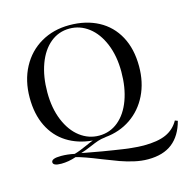

<svg xmlns="http://www.w3.org/2000/svg" viewBox="-116 -735 1026 1037"><g transform="rotate(-15 397.0 -217.0)"><path d="M586.4 188Q549.3 188 509.5 179Q469.7 169.9 433.6 157Q397.5 144 343.8 122.6Q253.4 85.9 210.4 75.2Q167.5 89.8 127.4 89.8Q81.5 89.8 81.5 69.8Q81.5 48.8 135.7 48.8Q171.9 48.8 210.4 57.1Q239.3 49.3 283.2 29.3Q311 16.6 323.2 12.7Q241.2 5.4 180.4 -33.2Q119.6 -71.8 86.7 -139.2Q53.7 -206.5 53.7 -297.9Q53.7 -393.6 93 -467.3Q132.3 -541 202.1 -581.5Q272 -622.1 361.3 -622.1Q453.6 -622.1 522.9 -585.2Q592.3 -548.3 630.4 -478Q668.5 -407.7 668.5 -310.1Q668.5 -220.7 633.8 -150.1Q599.1 -79.6 536.9 -37.1Q474.6 5.4 393.6 12.7V13.2Q369.1 15.6 350.3 22Q331.5 28.3 305.7 39.6Q270.5 54.7 245.6 62Q262.2 64.9 271 66.9Q367.7 85 421.4 92.8Q524.9 109.9 582.5 109.9Q661.1 109.9 707.5 89.1Q753.9 68.4 779.3 22.9L794.4 28.8Q773.4 107.9 722.4 147.9Q671.4 188 586.4 188ZM364.3 -3.9Q425.3 -3.9 471.7 -42.2Q518.1 -80.6 543.2 -149.2Q568.4 -217.8 568.4 -306.2Q568.4 -395 540.3 -462.9Q512.2 -530.8 464.1 -567.4Q416 -604 357.4 -604Q296.4 -604 250 -565.7Q203.6 -527.3 178.5 -458.7Q153.3 -390.1 153.3 -301.8Q153.3 -212.9 181.4 -145Q209.5 -77.1 257.6 -40.5Q305.7 -3.9 364.3 -3.9Z"/></g></svg>

Font: TypoPRO Playfair Display SC
Style: Regular
Weight: 400
Designer: Claus Eggers Sørensen
Foundry: Claus Eggers Sørensen
Version: Version 1.004;PS 001.004;hotconv 1.0.70;makeotf.lib2.5.58329